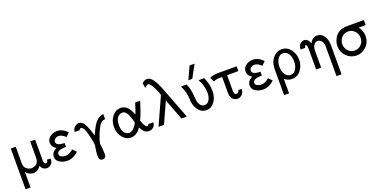

<svg xmlns="http://www.w3.org/2000/svg" viewBox="-13 -1680 5642 2834"><g transform="rotate(-20 2808.0 -263.5)"><path d="M41 195V-445H119V-181Q119 -126 155 -96.5Q191 -67 232 -67Q248 -67 265.5 -72.5Q283 -78 302.5 -90Q322 -102 334 -127.5Q346 -153 346 -187V-445H424V-113Q424 -63 455 -63Q468 -63 477 -73Q486 -83 486 -99V-107H541Q542 -100 542 -87Q542 -69 536.5 -51.5Q531 -34 507 -13.5Q483 7 443 11Q376 5 353 -60Q336 -36 319 -21Q302 -6 284 0.5Q266 7 257.5 8.5Q249 10 232 11Q190 8 166 -6.5Q142 -21 119 -49V195Z M596 -112Q596 -183 676 -222Q610 -264 610 -327Q610 -381 656.5 -418Q703 -455 768 -455Q853 -455 929 -377L873 -322Q816 -377 768 -377Q733 -377 710 -358Q687 -339 687 -314Q687 -250 816 -250V-189Q673 -189 673 -126Q673 -95 702.5 -81Q732 -67 767 -67Q828 -67 887 -122L942 -67Q862 11 768 11Q704 11 650 -20.5Q596 -52 596 -112Z M1012 -351Q1013 -399 1045 -427Q1077 -455 1115 -455Q1137 -455 1156.5 -441Q1176 -427 1190 -407Q1204 -387 1220 -350Q1236 -313 1246 -283Q1256 -253 1272 -203Q1334 -348 1385.5 -400.5Q1437 -453 1498 -455V-377Q1455 -375 1425.5 -344Q1396 -313 1363 -238Q1334 -173 1319 -122Q1304 -71 1304 -57L1305 -48Q1306 -39 1308 -23.5Q1310 -8 1312 11.5Q1314 31 1315.5 57Q1317 83 1317 109Q1317 145 1299.5 158Q1282 171 1262 171Q1250 171 1239.5 167.5Q1229 164 1218 149.5Q1207 135 1207 110Q1207 63 1212 23.5Q1217 -16 1222 -39Q1227 -62 1227 -67Q1227 -98 1201.5 -210Q1176 -322 1148 -357Q1135 -373 1117 -377Q1095 -373 1090 -351Z M1581 -222Q1581 -321 1636.5 -388Q1692 -455 1769 -455Q1799 -455 1825.5 -442Q1852 -429 1869 -412.5Q1886 -396 1902 -369.5Q1918 -343 1925.5 -326.5Q1933 -310 1942 -287L1965 -351L1999 -455H2077L2029 -308L1999 -230L1976 -179Q2012 -68 2049 -65Q2069 -68 2073 -89H2151Q2149 -42 2118.5 -15.5Q2088 11 2049 11Q1970 11 1926 -90H1925Q1859 11 1767 11Q1693 11 1637 -55Q1581 -121 1581 -222ZM1659 -215Q1661 -136 1693.5 -100Q1726 -64 1766 -64Q1799 -64 1830 -92Q1861 -120 1876.5 -147Q1892 -174 1892 -181Q1892 -185 1884 -214Q1876 -242 1872.5 -252Q1869 -262 1860 -287.5Q1851 -313 1843.5 -324.5Q1836 -336 1824 -351.5Q1812 -367 1797.5 -373.5Q1783 -380 1766 -380Q1727 -380 1695 -346Q1663 -312 1660 -238Z M2200 0 2389 -417Q2393 -425 2393 -432Q2393 -451 2347.5 -547Q2302 -643 2268 -643Q2263 -643 2257 -641Q2251 -639 2244 -633.5Q2237 -628 2234 -625.5Q2231 -623 2222 -614L2213 -606L2200 -684Q2241 -722 2278 -722Q2329 -722 2372 -661.5Q2415 -601 2459 -485L2645 0H2560L2435 -329L2286 0Z M2849 -495 2940 -694H3019L2910 -495ZM2714 -445H2803Q2833 -378 2841.5 -316.5Q2850 -255 2852 -208.5Q2854 -162 2868 -130Q2896 -68 2950 -68Q2996 -68 3024 -111.5Q3052 -155 3052 -225Q3052 -337 2991 -445H3079Q3130 -339 3130 -226Q3130 -126 3079.5 -57.5Q3029 11 2950 11Q2877 11 2831 -46.5Q2785 -104 2774 -184Q2773 -190 2772 -228Q2771 -266 2763.5 -306Q2756 -346 2739 -391Q2735 -401 2726 -420Q2717 -439 2714 -445Z M3164 -419Q3221 -445 3291 -445H3589V-370H3412V-117Q3412 -86 3424.5 -74.5Q3437 -63 3451 -63Q3467 -63 3477 -74Q3487 -85 3489 -96L3490 -107H3545Q3543 -50 3510.5 -19.5Q3478 11 3440 11Q3427 11 3412 6.5Q3397 2 3378 -10.5Q3359 -23 3346.5 -52Q3334 -81 3334 -123V-370H3293Q3270 -370 3253.5 -367.5Q3237 -365 3228.5 -361.5Q3220 -358 3198 -349Z M3672 -112Q3672 -183 3752 -222Q3686 -264 3686 -327Q3686 -381 3732.5 -418Q3779 -455 3844 -455Q3929 -455 4005 -377L3949 -322Q3892 -377 3844 -377Q3809 -377 3786 -358Q3763 -339 3763 -314Q3763 -250 3892 -250V-189Q3749 -189 3749 -126Q3749 -95 3778.5 -81Q3808 -67 3843 -67Q3904 -67 3963 -122L4018 -67Q3938 11 3844 11Q3780 11 3726 -20.5Q3672 -52 3672 -112Z M4102 195V-208Q4102 -288 4130 -344Q4138 -360 4149.5 -375.5Q4161 -391 4181 -410.5Q4201 -430 4231 -442.5Q4261 -455 4296 -455Q4381 -455 4435.5 -385.5Q4490 -316 4490 -222Q4490 -128 4435.5 -58.5Q4381 11 4296 11H4294Q4233 11 4180 -34V195ZM4180 -223Q4180 -149 4212.5 -100.5Q4245 -52 4297 -52Q4352 -52 4382 -103.5Q4412 -155 4412 -221Q4412 -296 4380 -344.5Q4348 -393 4296 -393Q4245 -393 4212.5 -344Q4180 -295 4180 -223Z M4560 -355Q4564 -418 4594 -442.5Q4624 -467 4656 -467Q4716 -467 4742 -385Q4785 -467 4859 -467Q4917 -467 4960.5 -414Q5004 -361 5004 -257V195H4925V-244Q4925 -246 4925.5 -251Q4926 -256 4926 -259Q4926 -327 4899 -357.5Q4872 -388 4840 -388Q4803 -388 4780.5 -356Q4758 -324 4755 -279V0H4676V-280Q4676 -309 4675.5 -322.5Q4675 -336 4673.5 -353.5Q4672 -371 4667.5 -379Q4663 -387 4655 -390Q4637 -389 4635 -355Z M5088 -217Q5088 -253 5100.5 -290.5Q5113 -328 5138.5 -363.5Q5164 -399 5212 -422Q5260 -445 5323 -445H5587V-366H5477Q5531 -299 5531 -217Q5531 -120 5465.5 -54.5Q5400 11 5310 11Q5219 11 5153.5 -55Q5088 -121 5088 -217ZM5166 -217Q5166 -153 5209 -110Q5252 -67 5310 -67Q5368 -67 5410.5 -109.5Q5453 -152 5453 -216Q5453 -280 5410 -323Q5367 -366 5309 -366Q5247 -366 5206.5 -321.5Q5166 -277 5166 -217Z"/></g></svg>

Font: CMU Sans Serif
Style: Medium
Weight: 500
Version: Version 0.7.0